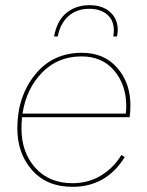

<svg xmlns="http://www.w3.org/2000/svg" viewBox="-20 -713 567 742"><path d="M325 -679Q277 -679 245 -651Q213 -623 203 -572H189Q200 -633 236.5 -663Q273 -693 326 -693Q376 -693 405.5 -666.5Q435 -640 435 -597Q435 -585 432 -572H418Q420 -588 420 -595Q420 -635 394 -657Q368 -679 325 -679ZM481 -260H65Q63 -232 63 -217Q63 -124 116.5 -64.5Q170 -5 260 -5Q321 -5 370 -34.5Q419 -64 449 -114L462 -106Q391 9 260 9Q161 9 104 -55.5Q47 -120 47 -217Q47 -339 115 -424Q183 -509 297 -509Q382 -509 433 -451Q484 -393 484 -305Q484 -282 481 -260ZM295 -495Q204 -495 143 -433Q82 -371 67 -274H466Q468 -292 468 -302Q468 -385 421.5 -440Q375 -495 295 -495Z"/></svg>

Font: Elaine Sans Thin
Style: Italic
Weight: 250
Italic angle: -13°
Designer: Wei Huang
Foundry: Wei Huang
Version: Version 2.001;December 24, 2019;FontCreator 12.0.0.2547 64-b